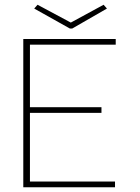

<svg xmlns="http://www.w3.org/2000/svg" viewBox="-20 -788 590 808"><path d="M78 0V-624H467V-600H106V-337H407V-313H106V-24H464V0ZM416 -768 430 -752 284 -668H274L124 -752L138 -768L278 -693Z"/></svg>

Font: Inconsolata SemiExpanded ExtraLight
Style: Regular
Weight: 200
Width: 6
Monospace: yes
Designer: Raph Levien, Cyreal, Brenton Simpson
Foundry: Raph Levien, Cyreal, Google
Version: Version 3.001; ttfautohint (v1.8.2.53-6de2)